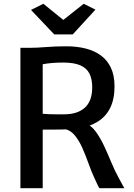

<svg xmlns="http://www.w3.org/2000/svg" viewBox="-20 -996 707 1016"><path d="M506 0Q499.5 -10 495 -20.5Q490.5 -31 479 -55Q463.5 -88.5 448.5 -130.8Q433.5 -173 415.8 -213Q398 -253 375 -280.5Q355 -304.5 329 -311.5Q316 -311 301 -310.5Q266 -310 206 -310V0H88V-743H140Q175.5 -743 224 -747Q272.5 -751 331 -751Q387 -751 433.5 -739.2Q480 -727.5 514.2 -702.2Q548.5 -677 567.2 -636.8Q586 -596.5 586 -539Q586 -472 563.5 -426Q541 -380 499 -353.5Q478.5 -340.5 454.5 -331.5Q473 -319 488.5 -297Q512 -264.5 531.8 -221.8Q551.5 -179 569.8 -135Q588 -91 608 -55Q615.5 -41 623 -27.2Q630.5 -13.5 638 0ZM206 -394Q216.5 -392.5 238.2 -391.8Q260 -391 282.5 -391H318Q390 -391 429 -426.2Q468 -461.5 468 -534Q468 -577 453.5 -606.2Q439 -635.5 405.2 -650.2Q371.5 -665 314 -665Q285 -665 256.8 -662.8Q228.5 -660.5 206 -656ZM267 -814 144 -943.5 209.5 -976 315 -890.5 423 -976 485 -945 365 -814Z"/></svg>

Font: Koeln Type Sans
Style: Regular
Weight: 400
Designer: Eben Sorkin
Foundry: Eben Sorkin
Version: Version 2.001